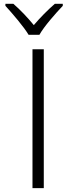

<svg xmlns="http://www.w3.org/2000/svg" viewBox="-20 -967 351 987"><path d="M182.6 -788.1C206.5 -831.1 265.6 -897.9 302.7 -937V-947.3H261.7C226.1 -916.5 185.5 -875.5 153.8 -837.9C123 -875.5 84.5 -916.5 48.8 -947.3H7.8V-937C43.5 -897.9 101.1 -831.1 127 -788.1ZM205.1 -713.9H147V0H205.1Z"/></svg>

Font: Noto Reveo Sans
Style: Regular
Weight: 300
Designer: Monotype Design Team
Foundry: Monotype Imaging Inc.
Version: Version 2.007